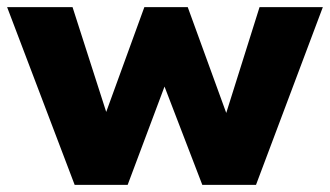

<svg xmlns="http://www.w3.org/2000/svg" viewBox="-27 -520 928 540"><path d="M183 0 -7 -500H177L275 -195H268L379 -500H501L612 -195H607L703 -500H881L693 0H542L419 -320H452L332 0Z"/></svg>

Font: Nunito Sans 9pt Black
Style: Regular
Weight: 900
Version: Version 3.101;gftools[0.9.27]